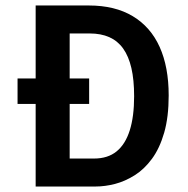

<svg xmlns="http://www.w3.org/2000/svg" viewBox="-20 -680 684 700"><path d="M44 -394H305V-301H44ZM174 0V-102H323Q373 -102 405 -128Q437 -154 453 -204.5Q469 -255 469 -329Q469 -389 459 -432Q449 -475 429 -503Q409 -531 378.5 -544.5Q348 -558 307 -558H174V-660H304Q399 -660 464 -621Q529 -582 562 -509Q595 -436 595 -332Q595 -253 578.5 -196Q562 -139 534 -101Q506 -63 471 -41Q436 -19 399.5 -9.5Q363 0 328 0ZM110 0V-660H234V0Z"/></svg>

Font: Bricolage Grotesque SemiCondensed SemiBold
Style: Regular
Weight: 600
Width: 4
Designer: Mathieu Triay
Foundry: Atelier Triay
Version: Version 1.001;gftools[0.9.33.dev8+g029e19f]